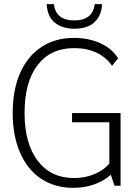

<svg xmlns="http://www.w3.org/2000/svg" viewBox="-20 -892 669 922"><path d="M559 -349V0H530L512 -53Q479 -23 432.5 -6.5Q386 10 332 10Q243 10 177.5 -33.5Q112 -77 76.5 -158.5Q41 -240 41 -350Q41 -460 76.5 -541Q112 -622 178.5 -666Q245 -710 335 -710Q406 -710 462.5 -684Q519 -658 547 -612L518 -576Q490 -617 443.5 -639Q397 -661 336 -661Q223 -661 160.5 -579.5Q98 -498 98 -350Q98 -203 161 -120Q224 -37 336 -37Q388 -37 432.5 -55.5Q477 -74 505 -106V-305H326V-349ZM204 -872H239Q248 -794 337 -794Q425 -794 435 -872H470Q468 -818 434.5 -786Q401 -754 337 -754Q280 -754 244 -782.5Q208 -811 204 -872Z"/></svg>

Font: Sarabun ExtraLight
Style: Regular
Weight: 275
Designer: Suppakit Chalermlarp | Katatrad Co.,Ltd.
Foundry: Cadson Demak Co.,Ltd.
Version: Version 1.000; ttfautohint (v1.6)